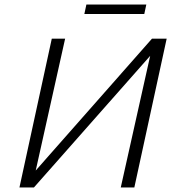

<svg xmlns="http://www.w3.org/2000/svg" viewBox="-20 -829 770 849"><path d="M627 -809 618 -767H353L362 -809ZM717 -658 574 0H514L644 -582L130 0H66L209 -658H268L138 -75L652 -658Z"/></svg>

Font: EauTestText Semilight
Style: Italic
Weight: 300
Italic angle: -12°
Designer: Christian Thalmann (Catharsis Fonts)
Version: Version 0.001;PS 000.001;hotconv 1.0.88;makeotf.lib2.5.64775